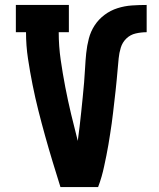

<svg xmlns="http://www.w3.org/2000/svg" viewBox="-20 -755 640 775"><path d="M224 0Q208 -51 192.5 -102Q177 -153 162.5 -205Q148 -257 135 -308.5Q122 -360 111.5 -412.5Q101 -465 93 -518Q85 -571 85 -625H44V-735H258V-625H217Q217 -569 225 -513.5Q233 -458 243.5 -403.5Q254 -349 267 -294.5Q280 -240 294 -186V-187Q298 -216 301.5 -245.5Q305 -275 308 -304.5Q311 -334 314 -363.5Q317 -393 319.5 -422.5Q322 -452 323.5 -481.5Q325 -511 328 -540.5Q331 -570 338.5 -599Q346 -628 362 -652.5Q378 -677 402 -695Q426 -713 454.5 -722Q483 -731 512.5 -733Q542 -735 572 -735V-625Q550 -625 528 -620Q506 -615 490 -599.5Q474 -584 467.5 -562.5Q461 -541 459 -519.5Q457 -498 455 -476Q453 -454 451 -432Q449 -410 446.5 -388Q444 -366 441.5 -344.5Q439 -323 436.5 -301Q434 -279 431 -257.5Q428 -236 424.5 -214Q421 -192 417.5 -170.5Q414 -149 409.5 -127.5Q405 -106 400.5 -84.5Q396 -63 390 -42Q384 -21 376 0Z"/></svg>

Font: Iosevka Curly Slab XBdEx
Style: Regular
Weight: 800
Width: 7
Monospace: yes
Designer: Belleve Invis
Foundry: Belleve Invis
Version: Version 11.0.0; ttfautohint (v1.8.3)